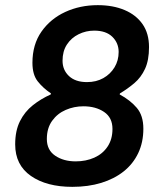

<svg xmlns="http://www.w3.org/2000/svg" viewBox="-20 -716 654 746"><path d="M261 10Q161 10 100 -32.5Q39 -75 39 -155Q39 -208 57.5 -245Q76 -282 107.5 -307Q139 -332 177 -349L178 -353Q147 -374 126.5 -400Q106 -426 106 -472Q106 -543 141 -593Q176 -643 233.5 -669.5Q291 -696 360 -696Q419 -696 464 -677Q509 -658 534 -622Q559 -586 559 -533Q559 -482 543.5 -448.5Q528 -415 502 -393Q476 -371 446 -353L445 -349Q486 -327 511.5 -297Q537 -267 537 -216Q537 -163 517 -121Q497 -79 460.5 -50Q424 -21 373.5 -5.5Q323 10 261 10ZM274 -89Q314 -89 346.5 -103.5Q379 -118 398 -146.5Q417 -175 417 -215Q417 -259 384.5 -281Q352 -303 304 -303Q268 -303 235.5 -289Q203 -275 182.5 -246.5Q162 -218 162 -176Q162 -133 194.5 -111Q227 -89 274 -89ZM318 -397Q354 -397 381.5 -412.5Q409 -428 425 -454.5Q441 -481 441 -514Q441 -549 416.5 -573Q392 -597 346 -597Q314 -597 285.5 -583Q257 -569 240 -543Q223 -517 223 -480Q223 -444 248 -420.5Q273 -397 318 -397Z"/></svg>

Font: Chivo Medium Medium
Style: Italic
Weight: 500
Italic angle: -8.05°
Version: Version 2.002